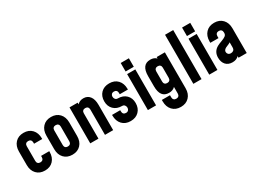

<svg xmlns="http://www.w3.org/2000/svg" viewBox="-36 -1554 3429 2542"><g transform="rotate(-30 1679.0 -283.5)"><path d="M393 -182V-172Q393 -88 345.5 -37.5Q298 13 218 13Q138 13 90.5 -37.5Q43 -88 43 -172V-378Q43 -462 90.5 -512.5Q138 -563 218 -563Q298 -563 345.5 -512.5Q393 -462 393 -378V-368H268V-388Q268 -411 255 -424.5Q242 -438 218 -438Q194 -438 181 -424.5Q168 -411 168 -388V-162Q168 -139 181 -125.5Q194 -112 218 -112Q242 -112 255 -125.5Q268 -139 268 -162V-182Z M463 -172V-378Q463 -462 510.5 -512.5Q558 -563 638 -563Q718 -563 765.5 -512.5Q813 -462 813 -378V-172Q813 -88 765.5 -37.5Q718 13 638 13Q558 13 510.5 -37.5Q463 -88 463 -172ZM688 -162V-388Q688 -411 675 -424.5Q662 -438 638 -438Q614 -438 601 -424.5Q588 -411 588 -388V-162Q588 -139 601 -125.5Q614 -112 638 -112Q662 -112 675 -125.5Q688 -139 688 -162Z M1133 -563Q1195 -563 1230 -517Q1265 -471 1265 -388V0H1140V-388Q1140 -411 1127 -424.5Q1114 -438 1090 -438Q1066 -438 1053 -424.5Q1040 -411 1040 -388V0H915V-550H1040V-524Q1074 -563 1133 -563Z M1353 -172V-182H1478V-162Q1478 -139 1491 -125.5Q1504 -112 1528 -112Q1551 -112 1564.5 -126.5Q1578 -141 1578 -163Q1578 -186 1564.5 -202Q1551 -218 1528 -218Q1448 -218 1400.5 -265Q1353 -312 1353 -388Q1353 -467 1400.5 -515Q1448 -563 1528 -563Q1608 -563 1655.5 -512.5Q1703 -462 1703 -378V-368H1578V-388Q1578 -411 1565 -424.5Q1552 -438 1528 -438Q1505 -438 1491.5 -424Q1478 -410 1478 -388Q1478 -365 1491.5 -349Q1505 -333 1528 -333Q1608 -333 1655.5 -286Q1703 -239 1703 -163Q1703 -84 1655.5 -35.5Q1608 13 1528 13Q1448 13 1400.5 -37.5Q1353 -88 1353 -172Z M1796 -590V-720H1921V-590ZM1796 0V-550H1921V0Z M2248 -550H2373V0Q2373 83 2325 133Q2277 183 2198 183Q2118 183 2070.5 132.5Q2023 82 2023 -2V-24H2148V8Q2148 31 2161 44.5Q2174 58 2198 58Q2222 58 2235 44.5Q2248 31 2248 8V-93Q2214 -57 2155 -57Q2023 -57 2023 -232V-388Q2023 -563 2155 -563Q2214 -563 2248 -527ZM2248 -232V-388Q2248 -411 2235 -424.5Q2222 -438 2198 -438Q2174 -438 2161 -424.5Q2148 -411 2148 -388V-232Q2148 -209 2161 -195.5Q2174 -182 2198 -182Q2222 -182 2235 -195.5Q2248 -209 2248 -232Z M2491 0V-750H2616V0Z M2734 -590V-720H2859V-590ZM2734 0V-550H2859V0Z M3307 -378V0H3182V-25Q3147 13 3085 13Q3019 13 2983 -28Q2947 -69 2947 -136Q2947 -230 3028 -274Q3049 -286 3094.5 -302.5Q3140 -319 3161 -335Q3182 -351 3182 -378V-388Q3182 -411 3169 -424.5Q3156 -438 3132 -438Q3108 -438 3095 -424.5Q3082 -411 3082 -388V-358H2957V-378Q2957 -462 3004.5 -512.5Q3052 -563 3132 -563Q3212 -563 3259.5 -512.5Q3307 -462 3307 -378ZM3126 -102Q3150 -102 3166 -115.5Q3182 -129 3182 -159V-236Q3171 -227 3143 -215.5Q3115 -204 3111 -202Q3072 -182 3072 -152Q3072 -131 3086 -116.5Q3100 -102 3126 -102Z"/></g></svg>

Font: Mohave Bold
Style: Regular
Weight: 700
Designer: Gumpita Rahayu
Foundry: Tokotype
Version: Version 2.002;PS 002.002;hotconv 1.0.88;makeotf.lib2.5.64775